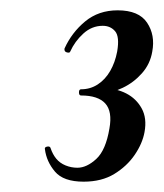

<svg xmlns="http://www.w3.org/2000/svg" viewBox="-20 -749 317 372"><path d="M179 -568 180 -578Q205 -578 224.5 -568Q244 -558 254.5 -539Q265 -520 260 -493Q256 -471 241 -449Q226 -427 201.5 -412Q177 -397 142 -397Q103 -397 86.5 -416.5Q70 -436 67 -460Q66 -464 71.5 -465Q77 -466 78 -462Q82 -450 89 -441.5Q96 -433 107 -428.5Q118 -424 130 -424Q148 -424 166.5 -441Q185 -458 192 -500Q198 -533 184 -548.5Q170 -564 137 -564Q133 -564 133 -570Q133 -576 137 -576Q155 -576 169.5 -585.5Q184 -595 193.5 -611.5Q203 -628 207 -649Q212 -678 203 -688.5Q194 -699 179 -699Q158 -699 141.5 -684Q125 -669 116 -649Q115 -646 109.5 -647.5Q104 -649 105 -655Q119 -686 145 -707.5Q171 -729 208 -729Q249 -729 265 -705Q281 -681 275 -649Q271 -625 255 -607Q239 -589 218 -579Q197 -569 179 -568Z"/></svg>

Font: Cormorant
Style: Bold Italic
Weight: 700
Italic angle: -10°
Designer: Christian Thalmann (Catharsis Fonts)
Foundry: Catharsis Fonts
Version: Version 4.000